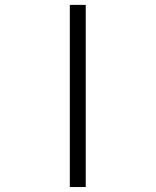

<svg xmlns="http://www.w3.org/2000/svg" viewBox="-20 -752 626 772"><path d="M324.7 0H260.7V-732.4H324.7Z"/></svg>

Font: Cascadia Mono PL Light
Style: Regular
Weight: 300
Monospace: yes
Designer: Aaron Bell
Foundry: Saja Typeworks
Version: Version 2404.023; ttfautohint (v1.8.4)